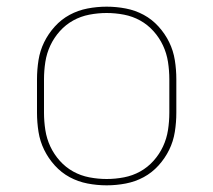

<svg xmlns="http://www.w3.org/2000/svg" viewBox="-20 -548 640 576"><path d="M300 8Q271 8 242.5 2.5Q214 -3 189 -16.5Q164 -30 144.5 -51.5Q125 -73 112.5 -98.5Q100 -124 95.5 -152.5Q91 -181 91 -210V-310Q91 -339 95.5 -367.5Q100 -396 112.5 -421.5Q125 -447 144.5 -468.5Q164 -490 189 -503.5Q214 -517 242.5 -522.5Q271 -528 300 -528Q329 -528 357.5 -522.5Q386 -517 411 -503.5Q436 -490 455.5 -468.5Q475 -447 487.5 -421.5Q500 -396 504.5 -367.5Q509 -339 509 -310V-210Q509 -181 504.5 -152.5Q500 -124 487.5 -98.5Q475 -73 455.5 -51.5Q436 -30 411 -16.5Q386 -3 357.5 2.5Q329 8 300 8ZM300 -11Q326 -11 352 -16Q378 -21 400.5 -33.5Q423 -46 440.5 -65.5Q458 -85 469 -108.5Q480 -132 484 -158Q488 -184 488 -210V-310Q488 -336 484 -362Q480 -388 469 -411.5Q458 -435 440.5 -454.5Q423 -474 400.5 -486.5Q378 -499 352 -504Q326 -509 300 -509Q274 -509 248 -504Q222 -499 199.5 -486.5Q177 -474 159.5 -454.5Q142 -435 131 -411.5Q120 -388 116 -362Q112 -336 112 -310V-210Q112 -184 116 -158Q120 -132 131 -108.5Q142 -85 159.5 -65.5Q177 -46 199.5 -33.5Q222 -21 248 -16Q274 -11 300 -11Z"/></svg>

Font: Iosevka SS04 Thin Extended
Style: Regular
Weight: 100
Width: 7
Monospace: yes
Designer: Belleve Invis
Foundry: Belleve Invis
Version: Version 19.0.0; ttfautohint (v1.8.4)